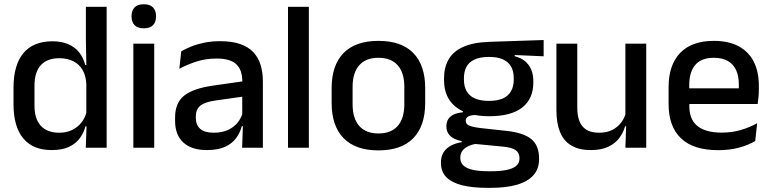

<svg xmlns="http://www.w3.org/2000/svg" viewBox="-20 -694 3624 902"><path d="M222.5 11Q135 11 89.2 -44Q43.5 -99 43.5 -204.5V-282Q43.5 -388.5 89.8 -444.2Q136 -500 226.5 -500Q270 -500 301.2 -486.2Q332.5 -472.5 352.2 -447.5Q372 -422.5 380.5 -388.5H413L385.5 -298Q384 -338 368 -365.2Q352 -392.5 324 -406.5Q296 -420.5 258.5 -420.5Q202 -420.5 172 -388Q142 -355.5 142 -291.5V-198Q142 -135.5 171.8 -103Q201.5 -70.5 258.5 -70.5Q293 -70.5 319.2 -83.5Q345.5 -96.5 363 -119Q380.5 -141.5 387 -169.5L410 -100.5H381.5Q373.5 -70 354.8 -44.5Q336 -19 304 -4Q272 11 222.5 11ZM383 0 387 -114.5 385.5 -145.5V-348.5L386 -367.5L383.5 -506V-662H481V0Z M606.5 0V-489H704.5V0ZM655.5 -561Q626.5 -561 612.2 -575.8Q598 -590.5 598 -616.5V-618.5Q598 -644.5 612.2 -659.2Q626.5 -674 655.5 -674Q684.5 -674 698.8 -659.2Q713 -644.5 713 -618.5V-616.5Q713 -590 698.8 -575.5Q684.5 -561 655.5 -561Z M1117.5 0 1121.5 -116 1118 -131V-285L1118.5 -309.5Q1118.5 -366 1089.8 -392.5Q1061 -419 997.5 -419Q946 -419 902 -404.5Q858 -390 822.5 -371L831.5 -453Q851.5 -464.5 878.5 -475.5Q905.5 -486.5 939.5 -493.5Q973.5 -500.5 1014 -500.5Q1069.5 -500.5 1108 -487.2Q1146.5 -474 1170 -449Q1193.5 -424 1204.2 -389Q1215 -354 1215 -311V0ZM952 11Q879.5 11 841 -24.8Q802.5 -60.5 802.5 -126.5V-141.5Q802.5 -211.5 845.8 -245.2Q889 -279 982 -292L1129 -313L1134.5 -242L993.5 -222Q943 -215 921.5 -197.8Q900 -180.5 900 -147V-140Q900 -106.5 920.8 -88.5Q941.5 -70.5 984 -70.5Q1023 -70.5 1051 -83.5Q1079 -96.5 1096.5 -118.2Q1114 -140 1120.5 -166.5L1134 -101H1116Q1108 -71 1089.5 -45.5Q1071 -20 1037.8 -4.5Q1004.5 11 952 11Z M1333 0V-662H1431V0Z M1758 12.5Q1650 12.5 1594 -45Q1538 -102.5 1538 -210.5V-280Q1538 -387.5 1594 -444.8Q1650 -502 1758 -502Q1866 -502 1921.8 -444.8Q1977.5 -387.5 1977.5 -280V-210.5Q1977.5 -102.5 1921.8 -45Q1866 12.5 1758 12.5ZM1758 -67Q1817.5 -67 1848.5 -102.5Q1879.5 -138 1879.5 -204.5V-286Q1879.5 -352 1848.5 -387.2Q1817.5 -422.5 1758 -422.5Q1698.5 -422.5 1667.5 -387.2Q1636.5 -352 1636.5 -286V-204.5Q1636.5 -138 1667.5 -102.5Q1698.5 -67 1758 -67Z M2279 -148Q2176 -148 2121 -192Q2066 -236 2066 -317.5V-325.5Q2066 -377 2087.5 -414.8Q2109 -452.5 2156.2 -473.8Q2203.5 -495 2280 -497.5L2534 -506V-429.5L2398 -435.5V-430Q2427 -422.5 2446.2 -406.8Q2465.5 -391 2475.5 -367.5Q2485.5 -344 2485.5 -312V-306.5Q2485.5 -229.5 2433.2 -188.8Q2381 -148 2279 -148ZM2275 110.5H2287.5Q2330 110.5 2359.5 104.5Q2389 98.5 2404.8 85.5Q2420.5 72.5 2420.5 51V49.5Q2420.5 24 2402.5 11.2Q2384.5 -1.5 2340 -5.5L2199 -19L2223.5 -20Q2199.5 -16 2181.2 -7.8Q2163 0.5 2152.8 13.8Q2142.5 27 2142.5 46.5V47.5Q2142.5 70.5 2158.2 84.5Q2174 98.5 2203.8 104.5Q2233.5 110.5 2275 110.5ZM2269 188.5Q2201.5 188.5 2152.8 176.8Q2104 165 2077.8 139.2Q2051.5 113.5 2051.5 71V69Q2051.5 40.5 2064.2 21Q2077 1.5 2099.2 -10.2Q2121.5 -22 2149 -26V-31Q2112.5 -38.5 2094.8 -55.8Q2077 -73 2077 -100.5V-101Q2077 -120 2085.5 -133.8Q2094 -147.5 2111.2 -155.8Q2128.5 -164 2154.5 -166.5V-177.5L2257.5 -152.5L2220 -154Q2190.5 -153.5 2179.2 -146.5Q2168 -139.5 2168 -126.5V-126Q2168 -111 2184.8 -103.8Q2201.5 -96.5 2241.5 -92L2360.5 -79Q2439.5 -70.5 2476 -40.5Q2512.5 -10.5 2512.5 50.5V53Q2512.5 100 2485.2 130Q2458 160 2407.2 174.2Q2356.5 188.5 2285.5 188.5ZM2277.5 -220Q2316 -220 2341.8 -231.2Q2367.5 -242.5 2380.5 -265Q2393.5 -287.5 2393.5 -320V-327.5Q2393.5 -359.5 2380.8 -381.5Q2368 -403.5 2342.8 -415Q2317.5 -426.5 2279 -426.5H2276.5Q2235 -426.5 2209 -414.2Q2183 -402 2171.2 -379.8Q2159.5 -357.5 2159.5 -327V-320Q2159.5 -287.5 2172.5 -265Q2185.5 -242.5 2211.8 -231.2Q2238 -220 2277.5 -220Z M2692 -489V-187Q2692 -152 2701.8 -125.8Q2711.5 -99.5 2734 -85Q2756.5 -70.5 2794.5 -70.5Q2830.5 -70.5 2856.2 -83.5Q2882 -96.5 2898.5 -118.8Q2915 -141 2921.5 -168.5L2937.5 -100.5H2916.5Q2908 -70 2888.5 -44.5Q2869 -19 2836.5 -4Q2804 11 2756 11Q2699 11 2663.2 -10.8Q2627.5 -32.5 2610.8 -74.2Q2594 -116 2594 -176V-489ZM3016 -489V0H2918L2922 -114.5L2918 -120.5V-489Z M3354.5 11.5Q3237.5 11.5 3179.2 -44.2Q3121 -100 3121 -205V-285Q3121 -388.5 3175.2 -445.2Q3229.5 -502 3333.5 -502Q3404 -502 3451 -476.2Q3498 -450.5 3521.5 -403.5Q3545 -356.5 3545 -292V-273.5Q3545 -256.5 3543.5 -239Q3542 -221.5 3539.5 -205.5H3449.5Q3450.5 -231.5 3450.8 -254.5Q3451 -277.5 3451 -296.5Q3451 -337 3438 -365Q3425 -393 3399 -407.8Q3373 -422.5 3333.5 -422.5Q3275 -422.5 3246.5 -389.2Q3218 -356 3218 -294.5V-248.5L3218.5 -237V-193.5Q3218.5 -166 3226.8 -143.5Q3235 -121 3253.2 -104.8Q3271.5 -88.5 3300.5 -79.8Q3329.5 -71 3371 -71Q3418 -71 3459.2 -83Q3500.5 -95 3537 -115L3528 -31.5Q3495 -12 3451.2 -0.2Q3407.5 11.5 3354.5 11.5ZM3173 -205.5V-279H3519.5V-205.5Z"/></svg>

Font: Anek Latin Medium Medium
Style: Regular
Weight: 500
Version: Version 1.003